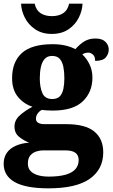

<svg xmlns="http://www.w3.org/2000/svg" viewBox="-26 -791 614 1047"><path d="M238 236Q115 236 54.5 202Q-6 168 -6 102Q-6 68 10.5 43.5Q27 19 58.5 4.5Q90 -10 133 -13Q104 -24 78.5 -44.5Q53 -65 53 -101Q53 -135 80.5 -160.5Q108 -186 151 -209Q104 -224 72 -262.5Q40 -301 40 -365Q40 -454 93.5 -502Q147 -550 261 -550Q299 -550 329.5 -543Q360 -536 385 -523Q410 -551 435 -566Q460 -581 495 -581Q531 -581 549 -563Q567 -545 567 -521Q567 -497 551 -478Q535 -459 493 -459Q493 -483 480.5 -493.5Q468 -504 456 -504Q446 -504 437 -501Q428 -498 423 -494Q446 -473 462 -440.5Q478 -408 478 -368Q478 -289 425.5 -238.5Q373 -188 261 -188Q251 -188 231.5 -189Q212 -190 203 -192Q191 -187 180.5 -173.5Q170 -160 170 -144Q170 -128 183 -121Q196 -114 215 -114H335Q439 -114 488 -74Q537 -34 537 40Q537 132 463.5 184Q390 236 238 236ZM240 172Q294 172 330.5 162Q367 152 385 131.5Q403 111 403 82Q403 56 385.5 42.5Q368 29 330 29H208Q191 29 172 35Q153 41 139.5 56.5Q126 72 126 101Q126 126 140.5 141.5Q155 157 181 164.5Q207 172 240 172ZM259 -251Q286 -251 300 -265.5Q314 -280 319.5 -306Q325 -332 325 -365Q325 -399 319.5 -426.5Q314 -454 300 -470Q286 -486 258 -486Q232 -486 217.5 -469.5Q203 -453 197 -425.5Q191 -398 191 -364Q191 -316 205 -283.5Q219 -251 259 -251ZM256 -606Q203 -606 165.5 -631.5Q128 -657 109 -695.5Q90 -734 89 -771H163Q171 -735 195.5 -719Q220 -703 257 -703Q294 -703 318.5 -719Q343 -735 351 -771H424Q423 -734 404 -695.5Q385 -657 348 -631.5Q311 -606 256 -606Z"/></svg>

Font: Noto Serif Tibetan ExtraBold
Style: Regular
Weight: 800
Version: Version 2.103